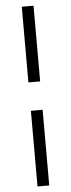

<svg xmlns="http://www.w3.org/2000/svg" viewBox="-63 -812 373 1011"><g transform="rotate(-5 124.0 -306.0)"><path d="M155 -781V-381H93V-781ZM155 -231V169H93V-231Z"/></g></svg>

Font: Exo 2
Style: Regular
Weight: 400
Designer: Natanael Gama
Foundry: Natanael Gama
Version: Version 2.010